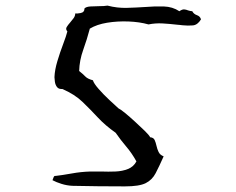

<svg xmlns="http://www.w3.org/2000/svg" viewBox="-20 -672 840 684"><path d="M696 -603Q684 -583 667 -581.5Q650 -580 630 -582Q625 -583 622 -583Q618 -583 611 -584Q585 -587 559.5 -588.5Q534 -590 509 -585Q477 -594 437.5 -595.5Q398 -597 361.5 -591Q325 -585 300 -570Q290 -532 276.5 -494.5Q263 -457 262 -419Q276 -408 284 -399.5Q292 -391 311 -386Q314 -375 331.5 -355Q349 -335 370 -315.5Q391 -296 402 -286Q409 -283 425.5 -269.5Q442 -256 461 -238.5Q480 -221 495.5 -206Q511 -191 515 -183Q527 -182 531 -173Q535 -164 537.5 -152.5Q540 -141 545 -130.5Q550 -120 563 -115Q547 -79 534.5 -55Q522 -31 499 -19.5Q476 -8 425 -8Q381 -8 330 -8.5Q279 -9 238 -10Q218 -11 199 -17Q180 -23 167 -30Q169 -34 170 -38Q171 -42 174 -45Q203 -48 235.5 -54Q268 -60 302 -61Q311 -61 320.5 -61Q330 -61 340 -61Q366 -60 391 -61Q416 -62 436 -70Q456 -78 466 -97Q450 -126 430 -149.5Q410 -173 392 -199Q355 -225 328.5 -253.5Q302 -282 274 -309Q246 -336 202 -355Q189 -354 183 -362Q177 -370 175.5 -381Q174 -392 174 -397Q175 -423 184.5 -454.5Q194 -486 205 -515Q216 -544 220 -560Q213 -568 217.5 -575.5Q222 -583 230 -592Q236 -599 242 -607Q248 -615 248 -624Q253 -623 267 -625.5Q281 -628 281 -642Q287 -648 302 -649Q317 -650 332 -650Q341 -650 349.5 -650.5Q358 -651 363 -652Q398 -643 432 -644Q466 -645 496 -647Q532 -650 563.5 -649Q595 -648 619 -632Q629 -639 636 -638.5Q643 -638 650 -635Q654 -634 657.5 -633Q661 -632 665 -632Q670 -622 681.5 -618Q693 -614 696 -603Z"/></svg>

Font: Yuji Boku
Style: Regular
Weight: 400
Designer: Kataoka Yuji
Foundry: Kinuta Font Factory
Version: Version 3.002